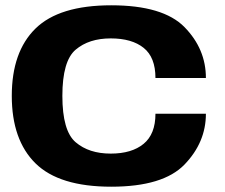

<svg xmlns="http://www.w3.org/2000/svg" viewBox="-20 -701 850 725"><path d="M400 4Q203.5 4 114 -84.2Q24.5 -172.5 24.5 -339Q24.5 -505.5 114 -593.2Q203.5 -681 400 -681Q596 -681 676.8 -598.5Q757.5 -516 757.5 -406.5H567Q567 -484.5 522.5 -520.2Q478 -556 398 -556Q316 -556 265.8 -513.5Q215.5 -471 215.5 -339Q215.5 -206.5 265.8 -163.8Q316 -121 398 -121Q477.5 -121 522.2 -157.8Q567 -194.5 567 -271.5H757.5Q757.5 -163.5 676.8 -79.8Q596 4 400 4Z"/></svg>

Font: Anybody ExtraExpanded Regular
Style: Bold
Weight: 700
Width: 8
Designer: Tyler Finck
Foundry: Etcetera Type Company
Version: Version 1.010; ttfautohint (v1.8.3) -l 8 -r 50 -G 200 -x 14 